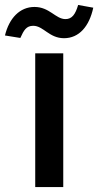

<svg xmlns="http://www.w3.org/2000/svg" viewBox="-84 -754 396 774"><path d="M58 0H171V-539H58ZM-64 -611 -2 -601C12 -632 22 -650 50 -650C91 -650 114 -600 174 -600C235 -600 276 -648 292 -723L231 -734C220 -696 206 -677 180 -677C140 -677 116 -726 55 -726C-4 -726 -47 -681 -64 -611Z"/></svg>

Font: Ronzino Medium
Style: Regular
Weight: 500
Designer: Nunzio Mazzaferro
Foundry: Collletttivo
Version: Version 1.000;Glyphs 3.3 (3337)